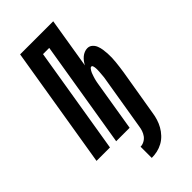

<svg xmlns="http://www.w3.org/2000/svg" viewBox="-305 -808 1091 1091"><g transform="rotate(-45 241.0 -262.5)"><path d="M216 210V120Q231 120 246 112Q261 104 270.5 91Q280 78 285 63Q290 48 292 33L341 -263Q342 -269 343 -275Q344 -281 345 -287Q346 -293 347 -299Q348 -305 348.5 -311Q349 -317 349.5 -323Q350 -329 350.5 -335Q351 -341 351.5 -347Q352 -353 352 -358.5Q352 -364 352 -370Q352 -376 351 -382Q350 -388 348 -394Q346 -400 340 -400Q334 -400 330 -394.5Q326 -389 322.5 -383.5Q319 -378 317 -372.5Q315 -367 313 -361.5Q311 -356 309 -350Q307 -344 305.5 -338.5Q304 -333 302.5 -327Q301 -321 300 -315.5Q299 -310 298 -304Q297 -298 296 -292L248 0H140L246 -644H196L90 0H-18L103 -735H369L319 -430Q325 -442 333 -452.5Q341 -463 351 -471.5Q361 -480 373.5 -485Q386 -490 398 -490Q415 -490 427.5 -479Q440 -468 446 -452.5Q452 -437 454.5 -420.5Q457 -404 458 -387Q459 -370 458.5 -352.5Q458 -335 456 -318Q454 -301 452 -283.5Q450 -266 447 -248L400 33Q397 55 390 77.5Q383 100 371.5 120.5Q360 141 343 159Q326 177 305 188.5Q284 200 261.5 205Q239 210 216 210Z"/></g></svg>

Font: Iosevka SS04 Extrabold Oblique
Style: Regular
Weight: 800
Italic angle: -9°
Monospace: yes
Designer: Belleve Invis
Foundry: Belleve Invis
Version: Version 19.0.0; ttfautohint (v1.8.4)